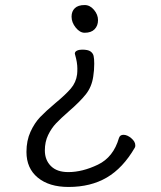

<svg xmlns="http://www.w3.org/2000/svg" viewBox="-20 -513 640 762"><path d="M316 -383Q297 -383 280.5 -403.5Q264 -424 264 -447Q264 -468 277 -480.5Q290 -493 316 -493Q337 -493 353 -474Q369 -455 369 -433Q369 -411 355.5 -397Q342 -383 316 -383ZM252 229Q175 229 130 192Q85 155 85 90Q85 45 101 10Q117 -25 139.5 -48.5Q162 -72 200 -104Q240 -137 261 -161.5Q282 -186 286 -218Q287 -226 287 -241Q287 -265 278 -296L277 -300Q277 -308 285.5 -312Q294 -316 306 -316Q329 -316 339 -309Q349 -302 351.5 -291Q354 -280 354 -260Q354 -234 350 -209Q344 -168 320.5 -138.5Q297 -109 253 -71Q221 -43 202.5 -23.5Q184 -4 171 23Q158 50 158 84Q158 122 182 146Q206 170 251 170Q307 170 368.5 140.5Q430 111 452 35Q456 22 470 22Q485 22 501 35.5Q517 49 517 64Q517 70 515 73Q468 154 404 191.5Q340 229 252 229Z"/></svg>

Font: Fusion Kai T
Style: Regular
Weight: 400
Designer: Fontworks Inc.
Version: Version 24.134;May 13, 2024